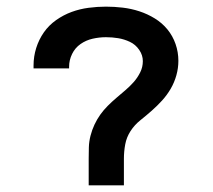

<svg xmlns="http://www.w3.org/2000/svg" viewBox="-20 -558 640 578"><path d="M247 0V-80Q247 -97 247.5 -114.5Q248 -132 252.5 -149.5Q257 -167 264.5 -183Q272 -199 282 -213Q292 -227 304.5 -239.5Q317 -252 330.5 -263.5Q344 -275 357.5 -286.5Q371 -298 382.5 -311Q394 -324 402 -340Q410 -356 410 -374Q410 -392 399 -408Q388 -424 371 -432Q354 -440 336 -443Q318 -446 299 -446Q279 -446 259 -441.5Q239 -437 222.5 -425.5Q206 -414 197 -395.5Q188 -377 188 -357Q188 -356 188 -354.5Q188 -353 188 -352H81Q81 -355 81 -357Q81 -359 81 -361Q81 -388 89 -413.5Q97 -439 112 -460.5Q127 -482 149 -497.5Q171 -513 195.5 -522Q220 -531 246.5 -534.5Q273 -538 299 -538Q324 -538 349.5 -535Q375 -532 399.5 -524Q424 -516 446 -502.5Q468 -489 484 -469.5Q500 -450 508.5 -425.5Q517 -401 517 -375Q517 -353 511 -331.5Q505 -310 494 -291Q483 -272 468 -255.5Q453 -239 436.5 -224.5Q420 -210 402.5 -196Q385 -182 373 -163.5Q361 -145 357 -123.5Q353 -102 353 -80V0Z"/></svg>

Font: Iosevka Curly SmBdEx
Style: Regular
Weight: 600
Width: 7
Monospace: yes
Designer: Belleve Invis
Foundry: Belleve Invis
Version: Version 11.1.0; ttfautohint (v1.8.3)